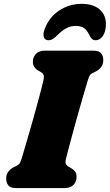

<svg xmlns="http://www.w3.org/2000/svg" viewBox="-20 -958 560 978"><path d="M315.5 -147Q312 -130 315.8 -122.5Q319.5 -115 327 -110.5L341.5 -102Q355.5 -94 362.8 -84Q370 -74 370 -58Q370 -32 354 -16Q338 0 308.5 0H64Q32.5 0 22 -14Q11.5 -28 11.5 -49Q11.5 -70 23 -84.2Q34.5 -98.5 48.5 -105.5L64.5 -113.5Q75.5 -119 80.2 -126Q85 -133 91 -153Q102.5 -191.5 118 -244.2Q133.5 -297 149.5 -353.8Q165.5 -410.5 179.5 -462.8Q193.5 -515 202 -553Q208 -579 190.5 -589.5L176 -598Q147.5 -614.5 147.5 -642Q147.5 -668 163.2 -684Q179 -700 209 -700H453.5Q485 -700 495.5 -686Q506 -672 506 -651Q506 -630 494.8 -615.8Q483.5 -601.5 469 -594.5L453 -586.5Q441.5 -581 437.2 -574Q433 -567 426.5 -546.5Q416.5 -514 402.8 -466.2Q389 -418.5 374.2 -366.2Q359.5 -314 346.8 -266.5Q334 -219 325.5 -186.5Q317 -154 315.5 -147ZM366.5 -826Q340.5 -826 319 -814.8Q297.5 -803.5 275 -781.5Q261.5 -767.5 250.2 -760.2Q239 -753 227.5 -753Q209 -753 203.5 -768.5Q198 -784 207 -808.5Q228.5 -868.5 280.2 -903.5Q332 -938.5 396.5 -938.5Q461 -938.5 494.2 -903.5Q527.5 -868.5 517 -808.5Q512.5 -784 499 -768.5Q485.5 -753 466.5 -753Q455.5 -753 448 -760.2Q440.5 -767.5 434 -781.5Q423.5 -803.5 408.2 -814.8Q393 -826 366.5 -826Z"/></svg>

Font: Fraunces 9pt SuperSoft Black
Style: Italic
Weight: 900
Italic angle: -16°
Version: Version 1.000;[0bf87f6ff]